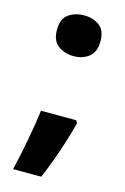

<svg xmlns="http://www.w3.org/2000/svg" viewBox="-109 -611 520 797"><g transform="rotate(15 151.0 -212.5)"><path d="M152 -384Q113 -384 85 -404.5Q57 -425 57 -472Q57 -520 85 -539.5Q113 -559 152 -559Q189 -559 216.5 -539.5Q244 -520 244 -472Q244 -425 216.5 -404.5Q189 -384 152 -384ZM231 -130 238 -119Q229 -83 215 -38Q201 7 184.5 52Q168 97 152 134H31Q46 70 59.5 -2Q73 -74 80 -130Z"/></g></svg>

Font: Noto Sans Tamil ExtraBold
Style: Regular
Weight: 800
Designer: Jelle Bosma - Monotype Design Team
Foundry: Monotype Imaging Inc.
Version: Version 2.004; ttfautohint (v1.8.4.7-5d5b)